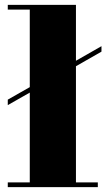

<svg xmlns="http://www.w3.org/2000/svg" viewBox="-20 -770 438 790"><path d="M12 -19.5V0H382.5V-19.5H292.5V-497.5L397.5 -557.5V-580L292.5 -520V-750H12V-730.5H102.5V-411.5L12 -360V-337.5L102.5 -389V-19.5Z"/></svg>

Font: Bodoni* 11pt Fatface
Style: Regular
Weight: 900
Version: Version 2.3